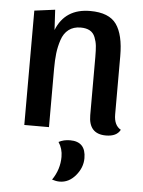

<svg xmlns="http://www.w3.org/2000/svg" viewBox="-54 -573 636 853"><g transform="rotate(5 264.0 -146.5)"><path d="M66 -510 158 -522 163 -432Q202 -530 314 -530Q398 -530 431 -483.5Q464 -437 464 -342V-82Q464 -33 495 -16Q479 15 431 15Q354 15 354 -69V-328Q354 -359 352 -378Q350 -397 342.5 -416Q335 -435 319 -444Q303 -453 278 -453Q246 -453 224.5 -436.5Q203 -420 193 -389.5Q183 -359 179.5 -329Q176 -299 176 -260V0H66ZM275 50Q345 50 345 124Q345 166 315 201.5Q285 237 244 237Q228 237 210 231Q243 183 243 127Q243 90 224 62Q246 50 275 50Z"/></g></svg>

Font: Sansita
Style: Regular
Weight: 400
Designer: Pablo Cosgaya
Foundry: Omnibus-Type
Version: Version 1.006;hotconv 1.0.109;makeotfexe 2.5.65596